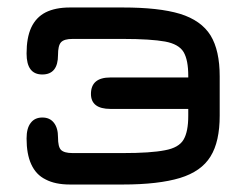

<svg xmlns="http://www.w3.org/2000/svg" viewBox="-20 -487 662 513"><path d="M308 6C372 6 423 0 461 -11.5C498.5 -23 526 -42 542.5 -69C559 -95.5 567 -132 567 -178C567 -178 567 -283 567 -283C567 -283 567 -283 567 -283C567 -329 559 -365.5 542.5 -392.5C526 -419 498.5 -438.5 461 -450C423 -461.5 372 -467 308 -467C308 -467 167 -467 167 -467C167 -467 167 -467 167 -467C140.5 -467 119 -462.5 102 -454C84.5 -445 72 -431.5 63.5 -413.5C55 -395 51 -372 51 -344C51 -344 51 -344 51 -344C51 -306.5 65 -288 93 -288C93 -288 93 -288 93 -288C121 -288 135 -305.5 135 -340C135 -340 135 -340 135 -340C135 -356.5 137.5 -368 143 -374C148.5 -380 158.5 -383 174 -383C174 -383 308 -383 308 -383C308 -383 308 -383 308 -383C358.5 -383 396 -380.5 421 -376C445.5 -371.5 462 -362 470.5 -348C479 -333.5 483 -312.5 483 -284C483 -284 483 -280 483 -280C483 -280 275 -280 275 -280C275 -280 275 -280 275 -280C240.5 -280 223 -265.5 223 -236C223 -236 223 -236 223 -236C223 -209.5 240.5 -196 275 -196C275 -196 483 -196 483 -196C483 -196 483 -178 483 -178C483 -178 483 -178 483 -178C483 -149.5 479 -128.5 470.5 -114C462 -99.5 445.5 -90 420.5 -85.5C395.5 -80.5 358 -78 308 -78C308 -78 174 -78 174 -78C174 -78 174 -78 174 -78C158.5 -78 148.5 -81 143 -86.5C137.5 -92 135 -103.5 135 -120C135 -120 135 -120 135 -120C135 -136.5 131.5 -149.5 124 -159C116.5 -168.5 106.5 -173 93 -173C93 -173 93 -173 93 -173C79.5 -173 69 -168 62 -158.5C54.5 -149 51 -135 51 -117C51 -117 51 -117 51 -117C51 -89.5 55 -66.5 63.5 -48C72 -29.5 84.5 -16 102 -7.5C119 1.5 140.5 6 167 6C167 6 308 6 308 6C308 6 308 6 308 6Z"/></svg>

Font: Jura-Fortis-Bold
Style: Bold
Weight: 500
Designer: Daniel Johnson, Alexei Vanyashin, Mirko Velimirovic
Foundry: Daniel Johnson
Version: ""